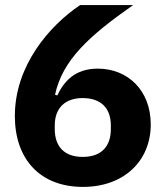

<svg xmlns="http://www.w3.org/2000/svg" viewBox="-20 -718 640 750"><path d="M304 12.1C464.8 12.1 568.9 -89.8 568.9 -231.9C568.9 -365.1 479 -449.9 361.9 -449.9C271 -449.9 229 -398.1 203.8 -345.2L195 -348C224.1 -483 327.1 -577.1 500 -698.2H293C171.9 -616.8 38 -460.9 38 -264.9C38 -96.9 136 12.1 304 12.1ZM193.9 -214.1V-228C193.9 -296.9 235.1 -334.9 302.9 -334.9C372.9 -334.9 413 -296.9 413 -228V-214.1C413 -144.9 375 -105.1 302.9 -105.1C231.9 -105.1 193.9 -144.9 193.9 -214.1Z"/></svg>

Font: Margiela Mono Bold
Style: Regular
Weight: 700
Designer: Mike Abbink, Paul van der Laan, Pieter van Rosmalen
Foundry: Bold Monday
Version: Version 2.003 2021